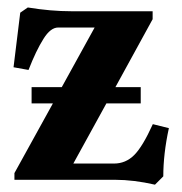

<svg xmlns="http://www.w3.org/2000/svg" viewBox="-20 -486 493 519"><path d="M65.4 -206.5V-250.5H147L235.8 -411.6H137.2Q116.7 -411.6 97.7 -381.3Q77.6 -349.6 57.1 -296.9L16.6 -304.2L34.7 -451.7L55.2 -465.8Q117.2 -455.6 172.9 -455.6H392.6V-434.1L292 -250.5H360.4V-206.5H267.6L178.2 -43.9H288.1Q319.8 -43.9 342.8 -66.9Q365.7 -89.8 393.1 -150.4L436.5 -139.6Q421.4 -70.3 421.4 -9.3L398.9 13.2Q341.3 0 291 0H19V-18.1L123 -206.5Z"/></svg>

Font: Elstob 6pt
Style: Bold
Weight: 700
Designer: Peter S. Baker
Version: Version 1.015